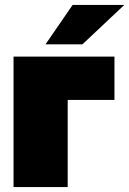

<svg xmlns="http://www.w3.org/2000/svg" viewBox="-20 -760 525 780"><path d="M35 0V-530H445V-354H255V0ZM165 -580 275 -740H485L315 -580Z"/></svg>

Font: Golos Text Black
Style: Regular
Weight: 900
Designer: A.Korolkova, Vitaly Kuzmin
Foundry: ParaType Ltd
Version: Version 2.004